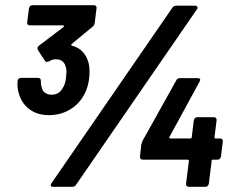

<svg xmlns="http://www.w3.org/2000/svg" viewBox="-20 -722 904 742"><path d="M326 -446Q326 -393 304 -354Q284 -318 248.5 -297.5Q213 -277 169 -277Q124 -277 93.5 -300Q63 -323 52 -363Q46 -383 48 -409Q50 -421 61 -421H127Q138 -421 138 -409V-403Q138 -393 141 -385Q143 -372 153.5 -364Q164 -356 179 -356Q207 -356 220 -378Q233 -396 235 -422Q237 -438 237 -443Q237 -457 232 -470Q223 -493 195 -493Q182 -493 170 -485Q167 -483 162 -483Q156 -483 153 -488L127 -528Q125 -530 125 -535Q125 -541 130 -545L226 -618Q228 -620 227 -622Q226 -624 223 -624H95Q90 -624 87 -627.5Q84 -631 85 -636L92 -690Q93 -695 96.5 -698.5Q100 -702 105 -702H343Q348 -702 351 -698.5Q354 -695 353 -690L346 -633Q345 -624 337 -618L257 -552Q255 -550 255.5 -548Q256 -546 259 -545Q303 -534 320 -487Q326 -468 326 -446ZM662 -700H734Q740 -700 742.5 -696Q745 -692 741 -686L274 -8Q270 0 259 0H186Q176 0 176 -6Q176 -10 179 -14L646 -692Q651 -700 662 -700ZM841 -175 834 -117Q833 -112 829.5 -108.5Q826 -105 821 -105H803Q798 -105 798 -100L787 -12Q786 -7 782.5 -3.5Q779 0 774 0H709Q704 0 701 -3.5Q698 -7 699 -12L710 -100Q710 -105 705 -105H531Q526 -105 523 -108.5Q520 -112 521 -117L526 -163Q528 -171 531 -178L661 -411Q665 -420 675 -420H744Q751 -420 753 -416.5Q755 -413 751 -406L635 -193Q634 -191 634.5 -189Q635 -187 637 -187H715Q721 -187 721 -192L729 -257Q730 -262 733.5 -265.5Q737 -269 742 -269H807Q812 -269 815 -265.5Q818 -262 817 -257L809 -192Q809 -187 813 -187H831Q836 -187 839 -183.5Q842 -180 841 -175Z"/></svg>

Font: Barlow
Style: Bold Italic
Weight: 700
Italic angle: -7°
Designer: Jeremy Tribby
Foundry: Tribby Type
Version: Version 1.422